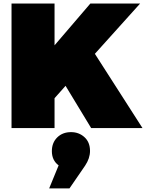

<svg xmlns="http://www.w3.org/2000/svg" viewBox="-20 -721 822 1081"><path d="M44.9 0V-701.2H287.1V-465.8L488.8 -701.2H769L514.2 -418L782.2 0H493.2L349.1 -237.8L287.1 -168V0ZM256.8 339.8 310.1 210Q272 182.1 272 129.9Q272 82.5 302.2 52.7Q332.5 22.9 379.9 22.9Q424.3 22.9 455.6 51.3Q486.8 79.6 486.8 128.9Q486.8 170.4 459 211.9L371.1 339.8Z"/></svg>

Font: Trueno UltraBlack
Style: Regular
Weight: 950
Designer: Julieta Ulanovsky
Foundry: Julieta Ulanovsky
Version: Version 3.001b | FøM Fix